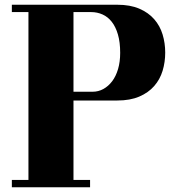

<svg xmlns="http://www.w3.org/2000/svg" viewBox="-20 -729 740 810"><path d="M30 -709H475Q529 -709 567.5 -692.5Q606 -676 630.5 -648Q655 -620 666 -583.5Q677 -547 677 -507Q677 -467 666 -430.5Q655 -394 630.5 -366Q606 -338 567.5 -321.5Q529 -305 475 -305H290V30H360V61H30V30H100V-678H30ZM371 -342Q395 -342 416 -353.5Q437 -365 453 -386Q469 -407 478 -437.5Q487 -468 487 -506Q487 -551 477.5 -583.5Q468 -616 451.5 -637Q435 -658 412.5 -668Q390 -678 365 -678H290V-342Z"/></svg>

Font: Cafe24 ClassicType
Style: Regular
Weight: 400
Designer: Cafe24 thkim, hmlim, mnelim & 4IR
Foundry: Cafe24
Version: Version 1.000